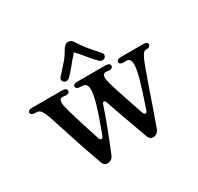

<svg xmlns="http://www.w3.org/2000/svg" viewBox="-124 -701 877 849"><g transform="rotate(-30 315.0 -276.0)"><path d="M345 -191 330 -235Q327 -245 320 -245Q314 -245 311 -234Q280 -141 230 -21Q226 -11 217.5 -5.5Q209 0 200 0Q181 0 174 -20Q144 -102 98 -245Q82 -297 74 -317Q66 -337 57.5 -345.5Q49 -354 33 -353H32Q22 -353 16 -357Q10 -361 10 -367Q10 -373 15.5 -376.5Q21 -380 31 -380H187Q197 -380 202.5 -376Q208 -372 208 -366Q208 -359 202 -355Q196 -351 185 -353Q181 -354 174 -354Q164 -354 160 -349Q156 -344 156 -333Q156 -318 166 -284Q176 -250 190 -205Q221 -109 218 -118Q221 -107 228 -107Q235 -107 239 -117Q270 -199 284 -247Q298 -295 298 -319Q298 -339 289.5 -346.5Q281 -354 264 -353H263Q253 -353 247 -357Q241 -361 241 -367Q241 -373 246.5 -376.5Q252 -380 262 -380H408Q418 -380 423.5 -376Q429 -372 429 -366Q429 -359 423 -355Q417 -351 406 -353Q402 -354 394 -354Q385 -354 381 -349.5Q377 -345 377 -335Q377 -320 386 -290Q395 -260 416 -198L443 -118Q448 -107 454 -107Q461 -107 464 -118Q493 -203 506 -249.5Q519 -296 519 -320Q519 -339 511 -346.5Q503 -354 485 -351H480Q472 -351 467 -355Q462 -359 462 -364Q462 -370 467.5 -374Q473 -378 483 -378H599Q609 -378 614.5 -374.5Q620 -371 620 -365Q620 -359 614 -354.5Q608 -350 597 -351Q587 -351 578 -337Q569 -323 555 -285Q541 -247 523 -195Q514 -169 499.5 -126.5Q485 -84 462 -21Q458 -11 449.5 -5Q441 1 432 1Q414 1 407 -18Q402 -33 345 -191ZM204 -424Q204 -428 207.5 -433Q211 -438 215 -442Q219 -446 222 -449Q242 -471 257 -488.5Q272 -506 289 -536Q294 -544 301 -548.5Q308 -553 315 -553Q331 -553 341 -536Q367 -494 407 -451Q415 -442 420.5 -435.5Q426 -429 426 -424Q426 -417 421 -411.5Q416 -406 406 -406Q398 -406 388.5 -415.5Q379 -425 360 -447Q340 -473 315 -500Q290 -473 270 -447Q251 -425 241.5 -415.5Q232 -406 224 -406Q214 -406 209 -411.5Q204 -417 204 -424Z"/></g></svg>

Font: Hina Mincho
Style: Regular
Weight: 400
Designer: satsuyako
Foundry: satsuyako
Version: Version 1.100